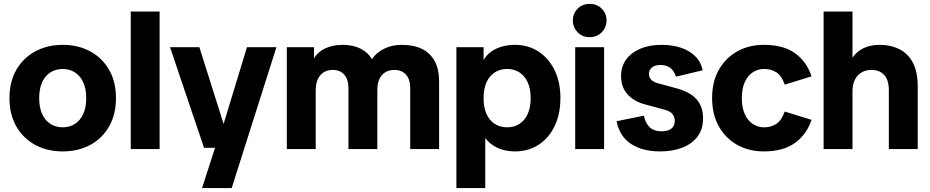

<svg xmlns="http://www.w3.org/2000/svg" viewBox="-20 -764 4765 984"><path d="M301.4 12Q222.4 12 160.7 -21.3Q99 -54.6 63.8 -115.9Q28.5 -177.2 28.5 -260.9Q28.5 -345.4 63.8 -406.3Q99 -467.3 160.7 -500.7Q222.4 -534.2 301.4 -534.2Q380.7 -534.2 442.3 -500.7Q503.9 -467.3 539.1 -406.3Q574.3 -345.4 574.3 -260.9Q574.3 -177.2 539.1 -115.9Q503.9 -54.6 442.3 -21.3Q380.7 12 301.4 12ZM301.4 -111.5Q336.6 -111.5 363.7 -128.8Q390.8 -146.1 406.3 -179.4Q421.9 -212.6 421.9 -260.9Q421.9 -309.6 406.3 -342.8Q390.8 -376 363.7 -393.3Q336.6 -410.6 301.4 -410.6Q266.3 -410.6 238.8 -393.3Q211.3 -376 196.1 -342.8Q180.9 -309.6 180.9 -260.9Q180.9 -212.6 196.1 -179.4Q211.3 -146.1 238.8 -128.8Q266.3 -111.5 301.4 -111.5Z M650 0V-705H798V0Z M1015.5 200 1095.2 -47 1109 -73.4 1245.7 -522.2H1396.7L1167.4 200ZM1025.7 -6.5 851.4 -522.2H1001.7L1129.8 -116.9H1172.1L1156.7 -6.5Z M1450 0V-522.2H1589.4V-465Q1608.7 -498.3 1647.3 -516.2Q1686 -534.2 1737.1 -534.2Q1788.5 -534.2 1826.9 -515.2Q1865.2 -496.3 1886.6 -460.8Q1908 -494.5 1948.7 -514.3Q1989.3 -534.2 2039.1 -534.2Q2101.5 -534.2 2143.9 -512.7Q2186.3 -491.2 2208.4 -449.7Q2230.4 -408.3 2230.4 -348.1V0H2082.4V-311.3Q2082.4 -356.8 2060.9 -381.2Q2039.4 -405.6 2001.9 -405.6Q1960.3 -405.6 1937.1 -378.7Q1913.8 -351.8 1913.8 -302.9V0H1765.8V-311.3Q1765.8 -356.8 1744.4 -381.2Q1722.9 -405.6 1685.3 -405.6Q1644.6 -405.6 1621.3 -377.9Q1598 -350.2 1598 -302.1V0Z M2319 200V-522.2H2458.4V-456.7Q2474.8 -484 2499.6 -501Q2524.4 -518 2555.3 -526.1Q2586.2 -534.2 2619.6 -534.2Q2685.8 -534.2 2738.2 -500.8Q2790.7 -467.4 2821.4 -406.1Q2852.1 -344.8 2852.1 -261.7Q2852.1 -178.5 2822.1 -117Q2792.1 -55.5 2739.7 -21.7Q2687.2 12 2619.6 12Q2589.6 12 2561.1 4.8Q2532.6 -2.4 2508.5 -18Q2484.4 -33.7 2467 -56.8V200ZM2579 -111.5Q2614.9 -111.5 2641.8 -128.7Q2668.6 -145.9 2684.1 -179.1Q2699.7 -212.3 2699.7 -260.9Q2699.7 -309.6 2684.1 -342.8Q2668.6 -376 2641.8 -393.3Q2614.9 -410.6 2579 -410.6Q2543.4 -410.6 2516.1 -393.3Q2488.8 -376 2473.6 -342.8Q2458.4 -309.6 2458.4 -260.9Q2458.4 -212.3 2473.6 -179.1Q2488.8 -145.9 2516.1 -128.7Q2543.4 -111.5 2579 -111.5Z M2928 0V-522.2H3076V0ZM3002.1 -573.5Q2964.8 -573.5 2940.3 -598.7Q2915.8 -624 2915.8 -659.3Q2915.8 -694.6 2940.3 -719.3Q2964.8 -744.1 3002.1 -744.1Q3039.5 -744.1 3064 -719.3Q3088.5 -694.6 3088.5 -659.3Q3088.5 -624 3064 -598.7Q3039.5 -573.5 3002.1 -573.5Z M3362.7 12Q3273.7 12 3214.8 -25.9Q3155.8 -63.7 3140 -142.7L3279.7 -171.1Q3288.6 -130.3 3310.9 -110.7Q3333.1 -91 3369.8 -91Q3403 -91 3420.5 -104.5Q3438.1 -118 3438.1 -143.9Q3438.1 -164.8 3427 -179.1Q3415.9 -193.3 3385.7 -202L3282.5 -229.9Q3228.6 -244.5 3195.7 -281.2Q3162.9 -317.8 3162.9 -374.1Q3162.9 -422.6 3188.7 -458.5Q3214.6 -494.4 3261.3 -514.3Q3308.1 -534.2 3370.9 -534.2Q3423.7 -534.2 3467.6 -520.1Q3511.6 -506 3541.5 -477.3Q3571.4 -448.7 3581.4 -403.8L3444.6 -371.2Q3434 -402.4 3414.5 -416.6Q3395 -430.9 3365.2 -430.9Q3336.2 -430.9 3321.1 -418.1Q3306 -405.3 3306 -385.6Q3306 -367.1 3317.1 -355.7Q3328.1 -344.3 3350.4 -337.6L3444 -312.3Q3489.1 -300.6 3519.8 -280.8Q3550.6 -261.1 3566.9 -230.6Q3583.3 -200 3583.3 -156.9Q3583.3 -102.3 3555.2 -64.6Q3527 -26.9 3477.3 -7.4Q3427.5 12 3362.7 12Z M3895.4 12Q3818.5 12 3758.6 -21.4Q3698.6 -54.8 3664 -116.4Q3629.5 -178.1 3629.5 -261.2Q3629.5 -345.1 3664 -406.2Q3698.6 -467.4 3758.6 -500.8Q3818.5 -534.2 3895.4 -534.2Q3994.5 -534.2 4054.3 -491.5Q4114.1 -448.8 4139.1 -372.7L4001.7 -330.2Q3986.2 -375.8 3959.3 -393.2Q3932.5 -410.6 3896 -410.6Q3864.1 -410.6 3838.4 -393.8Q3812.6 -376.9 3797.3 -343.8Q3781.9 -310.7 3781.9 -261.2Q3781.9 -211.8 3797.3 -178.5Q3812.6 -145.3 3838.4 -128.4Q3864.1 -111.5 3896 -111.5Q3931.8 -111.5 3958.6 -129.1Q3985.5 -146.6 4001.7 -192.3L4139.1 -149.8Q4114.1 -74.6 4053.9 -31.3Q3993.7 12 3895.4 12Z M4201 0V-705H4349V-468.6Q4370.4 -500.2 4405.8 -517.2Q4441.2 -534.2 4488.1 -534.2Q4545.3 -534.2 4589.3 -511.9Q4633.4 -489.7 4658.4 -442.9Q4683.3 -396.1 4683.3 -321.5V0H4535.3V-301.1Q4535.3 -354 4511.4 -379.8Q4487.5 -405.6 4446.8 -405.6Q4402.3 -405.6 4375.7 -376.5Q4349 -347.5 4349 -294.7V0Z"/></svg>

Font: TikTok Sans Light
Style: Regular
Weight: 300
Version: Version 4.000